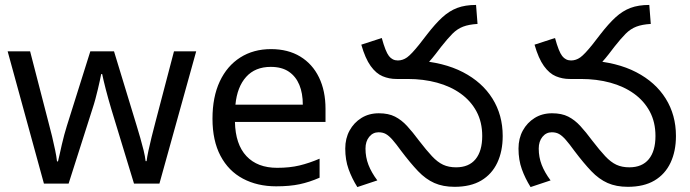

<svg xmlns="http://www.w3.org/2000/svg" viewBox="-20 -745 2794 778"><path d="M431 -303Q425 -324 419 -344.5Q413 -365 408.5 -383.5Q404 -402 400 -418Q396 -434 394 -445H390Q388 -434 384.5 -418Q381 -402 376.5 -383Q372 -364 366.5 -343.5Q361 -323 354 -302L258 -1H158L11 -537H102L176 -251Q184 -222 191 -192.5Q198 -163 203.5 -136.5Q209 -110 211 -91H215Q218 -103 222 -121Q226 -139 230.5 -159Q235 -179 240.5 -199Q246 -219 251 -235L346 -537H442L534 -235Q541 -212 548.5 -186Q556 -160 562 -135.5Q568 -111 570 -92H574Q576 -109 581.5 -134.5Q587 -160 594.5 -190.5Q602 -221 610 -251L685 -537H775L626 -1H523Z M1078 -546Q1147 -546 1196.5 -516Q1246 -486 1272.5 -431.5Q1299 -377 1299 -304V-251H932Q934 -160 978.5 -112.5Q1023 -65 1103 -65Q1154 -65 1193.5 -74.5Q1233 -84 1275 -102V-25Q1234 -7 1194 1.5Q1154 10 1099 10Q1023 10 964.5 -21Q906 -52 873.5 -113.5Q841 -175 841 -264Q841 -352 870.5 -415Q900 -478 953.5 -512Q1007 -546 1078 -546ZM1077 -474Q1014 -474 977.5 -433.5Q941 -393 934 -321H1207Q1207 -367 1193 -401Q1179 -435 1150.5 -454.5Q1122 -474 1077 -474Z M1822 12Q1775 12 1740 -3.5Q1705 -19 1674 -51.5Q1643 -84 1606 -133Q1585 -162 1570.5 -178.5Q1556 -195 1543.5 -202Q1531 -209 1514 -209Q1491 -209 1476 -190.5Q1461 -172 1461 -143Q1461 -108 1473 -77Q1485 -46 1509 -14L1428 13Q1406 -22 1392.5 -59.5Q1379 -97 1379 -143Q1379 -184 1396.5 -216Q1414 -248 1444.5 -267Q1475 -286 1515 -286Q1554 -286 1580.5 -272.5Q1607 -259 1629.5 -234.5Q1652 -210 1678 -175Q1708 -136 1730.5 -112Q1753 -88 1775.5 -77.5Q1798 -67 1828 -67Q1880 -67 1907 -100Q1934 -133 1934 -194Q1934 -250 1911 -293Q1888 -336 1847 -365.5Q1806 -395 1751 -410Q1696 -425 1632 -425H1588L1666 -500Q1778 -493 1856 -452.5Q1934 -412 1975.5 -345.5Q2017 -279 2017 -194Q2017 -132 1995 -85.5Q1973 -39 1930 -13.5Q1887 12 1822 12ZM1586 -425Q1557 -425 1530.5 -436Q1504 -447 1482 -477.5Q1460 -508 1444 -564L1527 -591Q1542 -536 1556 -518Q1570 -500 1592 -500Q1612 -500 1629.5 -512.5Q1647 -525 1679 -565L1710 -605Q1744 -649 1772.5 -675Q1801 -701 1833 -713Q1865 -725 1909 -725L1915 -648Q1880 -646 1856.5 -637Q1833 -628 1813.5 -608.5Q1794 -589 1768 -556L1745 -526Q1717 -490 1692 -468Q1667 -446 1641.5 -435.5Q1616 -425 1586 -425Z M2524 12Q2477 12 2442 -3.5Q2407 -19 2376 -51.5Q2345 -84 2308 -133Q2287 -162 2272.5 -178.5Q2258 -195 2245.5 -202Q2233 -209 2216 -209Q2193 -209 2178 -190.5Q2163 -172 2163 -143Q2163 -108 2175 -77Q2187 -46 2211 -14L2130 13Q2108 -22 2094.5 -59.5Q2081 -97 2081 -143Q2081 -184 2098.5 -216Q2116 -248 2146.5 -267Q2177 -286 2217 -286Q2256 -286 2282.5 -272.5Q2309 -259 2331.5 -234.5Q2354 -210 2380 -175Q2410 -136 2432.5 -112Q2455 -88 2477.5 -77.5Q2500 -67 2530 -67Q2582 -67 2609 -100Q2636 -133 2636 -194Q2636 -250 2613 -293Q2590 -336 2549 -365.5Q2508 -395 2453 -410Q2398 -425 2334 -425H2290L2368 -500Q2480 -493 2558 -452.5Q2636 -412 2677.5 -345.5Q2719 -279 2719 -194Q2719 -132 2697 -85.5Q2675 -39 2632 -13.5Q2589 12 2524 12ZM2288 -425Q2259 -425 2232.5 -436Q2206 -447 2184 -477.5Q2162 -508 2146 -564L2229 -591Q2244 -536 2258 -518Q2272 -500 2294 -500Q2314 -500 2331.5 -512.5Q2349 -525 2381 -565L2412 -605Q2446 -649 2474.5 -675Q2503 -701 2535 -713Q2567 -725 2611 -725L2617 -648Q2582 -646 2558.5 -637Q2535 -628 2515.5 -608.5Q2496 -589 2470 -556L2447 -526Q2419 -490 2394 -468Q2369 -446 2343.5 -435.5Q2318 -425 2288 -425Z"/></svg>

Font: ltelugu15
Style: Book
Weight: 400
Designer: Jelle Bosma - Monotype Design Team
Foundry: Monotype Imaging Inc.
Version: Version 2.003